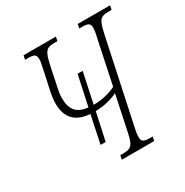

<svg xmlns="http://www.w3.org/2000/svg" viewBox="-164 -848 948 982"><g transform="rotate(-30 309.5 -357.0)"><path d="M220 -120 254 -283Q126 -292 126 -418Q126 -432 128 -449Q130 -466 133 -481L160 -606Q168 -640 168 -657Q168 -678 157 -684Q146 -690 122 -690H103L108 -714H299L294 -690H275Q252 -690 239 -684Q226 -678 217.5 -660Q209 -642 201 -606L177 -491Q173 -474 170.5 -457.5Q168 -441 168 -424Q168 -375 190 -348.5Q212 -322 262 -317L300 -494H330L292 -315Q367 -316 424 -345L479 -606Q483 -621 485 -635Q487 -649 487 -658Q487 -678 476 -684Q465 -690 442 -690H423L428 -714H619L614 -690H595Q572 -690 558.5 -684Q545 -678 537 -660Q529 -642 521 -606L415 -108Q411 -91 409.5 -78.5Q408 -66 408 -57Q408 -37 418.5 -30.5Q429 -24 452 -24H472L467 0H276L281 -24H299Q323 -24 336 -30Q349 -36 357.5 -54Q366 -72 373 -108L416 -312Q389 -299 356 -291Q323 -283 285 -282L250 -120Z"/></g></svg>

Font: Noto Serif ExtraCondensed ExtraLight
Style: Italic
Weight: 200
Width: 2
Italic angle: -12°
Designer: Monotype Design Team
Foundry: Monotype Imaging Inc.
Version: Version 2.014; ttfautohint (v1.8.4.7-5d5b)